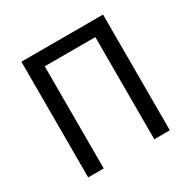

<svg xmlns="http://www.w3.org/2000/svg" viewBox="-156 -853 1002 1006"><g transform="rotate(-30 345.0 -350.0)"><path d="M98 -700H592V0H498V-618H192V0H98Z"/></g></svg>

Font: Golos UI
Style: Regular
Weight: 400
Designer: A.Korolkova, Vitaly Kuzmin
Foundry: ParaType Ltd
Version: Version 2.000